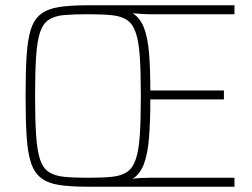

<svg xmlns="http://www.w3.org/2000/svg" viewBox="-20 -708 957 728"><path d="M313 0Q248 0 205 -6.5Q162 -13 136 -33Q110 -53 97.5 -91Q85 -129 81 -190.5Q77 -252 77 -344Q77 -437 81 -498.5Q85 -560 97.5 -598Q110 -636 136 -655.5Q162 -675 205 -681.5Q248 -688 313 -688H869V-654H550Q530 -654 512.5 -655.5Q495 -657 483 -658Q512 -639 526 -602.5Q540 -566 545 -508Q550 -450 550 -365H829V-331H550Q550 -246 545 -185.5Q540 -125 526 -87Q512 -49 483 -30Q494 -32 511.5 -33Q529 -34 550 -34H869V0ZM313 -34Q367 -34 403 -37.5Q439 -41 461 -55.5Q483 -70 494.5 -103Q506 -136 510 -194.5Q514 -253 514 -344Q514 -436 510 -494Q506 -552 494.5 -585Q483 -618 461 -632.5Q439 -647 403 -650.5Q367 -654 313 -654Q260 -654 224 -651Q188 -648 165.5 -633.5Q143 -619 132 -586Q121 -553 117 -494.5Q113 -436 113 -344Q113 -253 117 -194.5Q121 -136 132 -103Q143 -70 165.5 -55.5Q188 -41 224 -37.5Q260 -34 313 -34Z"/></svg>

Font: Saira Thin SemiCondensed
Style: Regular
Weight: 100
Width: 4
Version: Version 1.101